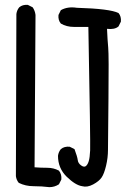

<svg xmlns="http://www.w3.org/2000/svg" viewBox="-20 -772 540 784"><path d="M181.6 -7.8Q150.4 -11.7 117.2 -11.7Q84 -11.7 56.6 -25.4Q46.9 -37.1 44.9 -52.7L46.9 -714.8Q48.8 -730.5 58.6 -742.2Q72.3 -753.9 93.8 -752L113.3 -742.2Q123 -728.5 125 -710.9L121.1 -88.9Q146.5 -86.9 172.9 -86.9Q199.2 -86.9 220.7 -75.2Q232.4 -60.5 230.5 -39.1L220.7 -19.5Q203.1 -7.8 181.6 -7.8ZM315.4 -11.7Q288.1 -15.6 252.4 -50.3Q216.8 -85 216.8 -135.7Q218.8 -151.4 228.5 -163.1Q242.2 -174.8 264.6 -172.9L284.2 -163.1Q295.9 -131.8 297.4 -118.7Q298.8 -105.5 311 -96.7Q323.2 -87.9 330.6 -93.8Q337.9 -99.6 342.3 -113.8Q346.7 -127.9 348.1 -157.7Q349.6 -187.5 340.8 -662.1Q311.5 -662.1 281.7 -662.1Q252 -662.1 228.5 -675.8Q216.8 -689.5 218.8 -710.9L228.5 -730.5Q255.9 -746.1 293.9 -740.2Q428.7 -736.3 463.9 -718.8Q475.6 -705.1 473.6 -683.6L463.9 -664.1Q448.2 -650.4 417 -654.3Q418.9 -608.4 421.9 -577.1Q424.8 -545.9 422.9 -368.7Q420.9 -191.4 420.9 -159.7Q420.9 -127.9 413.1 -95.2Q405.3 -62.5 395 -47.4Q384.8 -32.2 360.4 -19Q335.9 -5.9 315.4 -11.7Z"/></svg>

Font: NaikaiFont
Style: Regular
Weight: 400
Version: Version 1.67